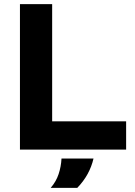

<svg xmlns="http://www.w3.org/2000/svg" viewBox="-20 -720 649 924"><path d="M76 0V-700H231V-136H587V0ZM224 184Q250 154 262 118Q274 82 276 43H430Q421 82 401.5 117.5Q382 153 352 184Z"/></svg>

Font: REM SemiBold
Style: Regular
Weight: 600
Designer: Octavio Pardo
Foundry: Ashler Design
Version: Version 1.005;gftools[0.9.28]